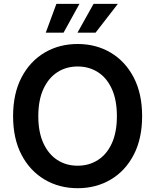

<svg xmlns="http://www.w3.org/2000/svg" viewBox="-20 -966 805 996"><path d="M382.8 10.3Q287.1 10.3 211.2 -34.7Q135.3 -79.6 91.6 -163.1Q47.9 -246.6 47.9 -363.3Q47.9 -480.5 91.6 -564.2Q135.3 -647.9 211.2 -692.9Q287.1 -737.8 382.8 -737.8Q478.5 -737.8 554.2 -692.9Q629.9 -647.9 673.6 -564.2Q717.3 -480.5 717.3 -363.3Q717.3 -246.6 673.6 -162.8Q629.9 -79.1 554.2 -34.4Q478.5 10.3 382.8 10.3ZM382.8 -106.4Q441.9 -106.4 488 -136Q534.2 -165.5 560.3 -222.9Q586.4 -280.3 586.4 -363.3Q586.4 -446.8 560.3 -504.4Q534.2 -562 488 -591.6Q441.9 -621.1 382.8 -621.1Q323.2 -621.1 277.3 -591.3Q231.4 -561.5 205.1 -504.2Q178.7 -446.8 178.7 -363.3Q178.7 -280.3 205.1 -223.1Q231.4 -166 277.3 -136.2Q323.2 -106.4 382.8 -106.4ZM309.6 -796.4H217.3L272.5 -945.8H392.1ZM475.6 -796.4H381.8L465.3 -945.8H591.3Z"/></svg>

Font: Inter 17pt SemiBold
Style: Regular
Weight: 600
Version: Version 4.001;git-66647c0bb